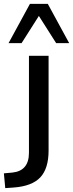

<svg xmlns="http://www.w3.org/2000/svg" viewBox="-75 -775 376 988"><path d="M-48 193 -55 117 -11 113Q74 104 74 11V-488H175V0Q175 92 132.5 137.5Q90 183 -5 190ZM-31 -553 79 -755H171L281 -553H214L125 -693L36 -553Z"/></svg>

Font: Nunito Sans SemiBold
Style: Regular
Weight: 600
Designer: Vernon Adams
Foundry: Vernon Adams
Version: Version 3.101; ttfautohint (v1.8.4.7-5d5b);gftools[0.9.27]